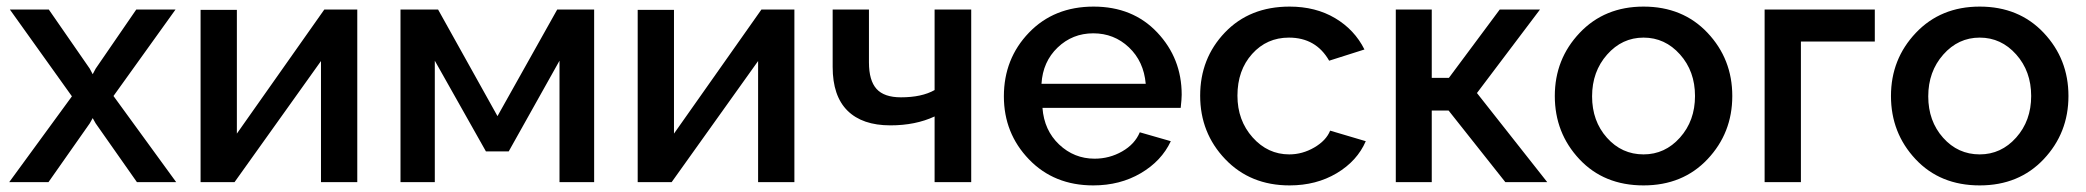

<svg xmlns="http://www.w3.org/2000/svg" viewBox="-20 -552 6322 582"><path d="M128 -523 252 -344 261 -327 270 -344 393 -523H512L324 -261L514 0H395L270 -178L261 -194L252 -178L127 0H8L198 -260L10 -523Z M588 0V-522H698V-147L963 -523H1063V0H953V-367L691 0Z M1194 0V-523H1308L1488 -200L1669 -523H1781V0H1676V-368L1522 -93H1453L1298 -368V0Z M1913 0V-522H2023V-147L2288 -523H2388V0H2278V-367L2016 0Z M2813 0V-199Q2755 -172 2679 -172Q2594 -172 2549 -216.5Q2504 -261 2504 -349V-523H2614V-363Q2614 -308 2637 -282.5Q2660 -257 2711 -257Q2774 -257 2813 -279V-523H2924V0Z M3294 10Q3175 10 3099 -69Q3023 -148 3023 -260Q3023 -374 3099 -453Q3175 -532 3295 -532Q3414 -532 3488 -453.5Q3562 -375 3562 -265Q3562 -252 3559 -225H3140Q3145 -157 3190.5 -114Q3236 -71 3298 -71Q3343 -71 3381.5 -93Q3420 -115 3435 -151L3529 -124Q3501 -64 3438 -27Q3375 10 3294 10ZM3137 -298H3453Q3447 -366 3402 -408.5Q3357 -451 3294 -451Q3231 -451 3186 -408Q3141 -365 3137 -298Z M3889 10Q3770 10 3694 -69.5Q3618 -149 3618 -262Q3618 -375 3693 -453.5Q3768 -532 3889 -532Q3968 -532 4027 -497Q4086 -462 4116 -402L4009 -368Q3969 -438 3887 -438Q3820 -438 3775.5 -388.5Q3731 -339 3731 -262Q3731 -187 3777 -135.5Q3823 -84 3888 -84Q3928 -84 3964 -105Q4000 -126 4012 -156L4120 -124Q4094 -64 4032 -27Q3970 10 3889 10Z M4211 0V-523H4320V-316H4372L4526 -523H4648L4457 -270L4670 0H4543L4371 -217H4320V0Z M4962 -532Q5081 -532 5156 -452.5Q5231 -373 5231 -261Q5231 -149 5156 -69.5Q5081 10 4962 10Q4842 10 4767.5 -69.5Q4693 -149 4693 -261Q4693 -373 4768.5 -452.5Q4844 -532 4962 -532ZM4962 -84Q5027 -84 5072.5 -135Q5118 -186 5118 -261Q5118 -336 5072.5 -387Q5027 -438 4962 -438Q4897 -438 4851.5 -386.5Q4806 -335 4806 -260Q4806 -185 4851 -134.5Q4896 -84 4962 -84Z M5329 0V-523H5663V-426H5439V0Z M5981 -532Q6100 -532 6175 -452.5Q6250 -373 6250 -261Q6250 -149 6175 -69.5Q6100 10 5981 10Q5861 10 5786.5 -69.5Q5712 -149 5712 -261Q5712 -373 5787.5 -452.5Q5863 -532 5981 -532ZM5981 -84Q6046 -84 6091.5 -135Q6137 -186 6137 -261Q6137 -336 6091.5 -387Q6046 -438 5981 -438Q5916 -438 5870.5 -386.5Q5825 -335 5825 -260Q5825 -185 5870 -134.5Q5915 -84 5981 -84Z"/></svg>

Font: Raleway-v4020 SemiBold
Style: Regular
Weight: 600
Designer: Matt McInerney, Pablo Impallari, Rodrigo Fuenzalida
Foundry: Matt McInerney, Pablo Impallari, Rodrigo Fuenzalida
Version: Version 4.020;PS 004.020;hotconv 1.0.88;makeotf.lib2.5.64775